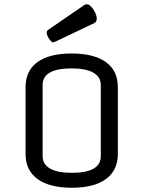

<svg xmlns="http://www.w3.org/2000/svg" viewBox="-20 -866 673 901"><path d="M533 -457V-143Q533 -67 477.5 -26Q422 15 317 15Q212 15 156 -26Q100 -67 100 -143V-457Q100 -534 155.5 -574.5Q211 -615 316 -615Q421 -615 477 -574.5Q533 -534 533 -457ZM453 -133V-467Q453 -505 418 -525Q383 -545 316 -545Q180 -545 180 -467V-133Q180 -95 215 -75Q250 -55 317 -55Q453 -55 453 -133ZM229 -667Q222 -667 210.5 -684Q199 -701 199 -713Q199 -722 209 -728L375 -842Q380 -846 388 -846Q397 -846 408 -834.5Q419 -823 426.5 -807Q434 -791 434 -778Q434 -764 423 -758L247 -674Q237 -670 234 -668.5Q231 -667 229 -667Z"/></svg>

Font: Offside
Style: Regular
Weight: 400
Designer: Eduardo Rodriguez Tunni
Foundry: Eduardo Rodriguez Tunni
Version: Version 1.002; ttfautohint (v1.8.4.7-5d5b);gftools[0.9.23]